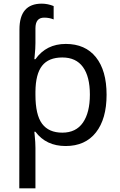

<svg xmlns="http://www.w3.org/2000/svg" viewBox="-20 -785 655 1045"><path d="M172.9 -286.1V-269Q172.9 -160.2 209 -111.6Q245.1 -63 319.3 -63Q393.6 -63 431.4 -117.7Q469.2 -172.4 469.2 -270.3Q469.2 -368.2 431.4 -420.2Q393.6 -472.2 319.1 -472.2Q244.6 -472.2 209.2 -427.2Q173.8 -382.3 172.9 -286.1ZM172.9 -67.9H167L168.9 -47.9Q172.9 -9.8 172.9 20V240.2H85L85.9 -625Q85.9 -765.1 207 -765.1Q239.7 -765.1 272 -752V-679.2Q249 -689 220.2 -689Q172.9 -689 172.9 -630.9V-550.8Q172.9 -521 168.9 -482.9L167 -462.9H172.9Q231.9 -545.9 338.1 -545.9Q444.3 -545.9 502.2 -473.4Q560.1 -400.9 560.1 -269.3Q560.1 -137.7 502 -64Q443.8 9.8 337.4 9.8Q231 9.8 172.9 -67.9Z"/></svg>

Font: NotoSans
Style: Regular
Weight: 400
Designer: Monotype Design team
Foundry: Monotype Imaging Inc.
Version: Version 1.04